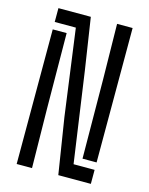

<svg xmlns="http://www.w3.org/2000/svg" viewBox="-119 -876 741 952"><g transform="rotate(15 251.0 -400.0)"><path d="M274.4 0 229 -286.9 169.1 -729.1H60.7V-800H227L267.3 -535.6L333.5 -71.9H441.5V0ZM60.7 0V-691H132.1L135.1 -304.4L139.5 0ZM369.2 -110 366.1 -516.2 361.8 -800H441.5V-110Z"/></g></svg>

Font: Big Shoulders Stencil Text Thin
Style: Regular
Weight: 100
Designer: Patric King
Foundry: XO Type Co
Version: Version 2.001